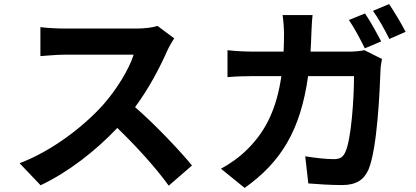

<svg xmlns="http://www.w3.org/2000/svg" viewBox="-20 -866 2040 941"><path d="M752 -739C732 -732 692 -726 648 -726H296C266 -726 205 -729 178 -733V-591C199 -592 254 -598 296 -598H635C613 -527 552 -428 486 -353C392 -248 237 -127 76 -66L179 42C316 -23 449 -127 555 -239C649 -148 742 -46 807 44L921 -55C862 -127 741 -255 642 -341C709 -431 765 -538 799 -616C808 -636 826 -667 834 -678Z M1848 -663C1829 -700 1794 -764 1769 -800L1690 -768C1717 -729 1748 -670 1768 -629ZM1502 -613C1504 -642 1505 -671 1506 -702C1507 -726 1509 -768 1512 -792H1365C1369 -768 1372 -722 1372 -700C1372 -670 1371 -641 1370 -613H1227C1189 -613 1137 -615 1095 -620V-488C1138 -492 1193 -493 1227 -493H1359C1337 -341 1287 -228 1194 -136C1154 -95 1105 -62 1063 -39L1179 55C1358 -72 1453 -228 1490 -493H1715C1715 -385 1702 -185 1673 -122C1662 -97 1648 -86 1616 -86C1577 -86 1525 -92 1476 -100L1491 33C1540 37 1600 41 1657 41C1726 41 1764 15 1786 -35C1829 -137 1841 -417 1845 -525C1845 -536 1849 -561 1852 -577L1766 -620C1741 -615 1715 -613 1690 -613ZM1808 -813C1835 -775 1868 -717 1888 -675L1968 -710C1950 -745 1913 -808 1887 -846Z"/></svg>

Font: Noto Sans CJK KR Bold
Style: Regular
Weight: 700
Designer: Ryoko NISHIZUKA (kana & ideographs); Paul D. Hunt (Latin, Greek & Cyrillic); Wenlong ZHANG (bopomofo); Sandoll Communica
Foundry: Adobe Systems Incorporated
Version: Version 1.004;PS 1.004;hotconv 1.0.82;makeotf.lib2.5.63406